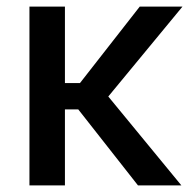

<svg xmlns="http://www.w3.org/2000/svg" viewBox="-20 -559 578 579"><path d="M175.8 -539.1V0H68.8V-539.1ZM530.3 -539.1 274.4 -229H141.6L141.1 -308.6H221.2L401.4 -539.1ZM396 0 213.4 -232.4 280.8 -299.3 526.9 0Z"/></svg>

Font: Inter 18pt Medium
Style: Regular
Weight: 500
Designer: Rasmus Andersson
Foundry: rsms
Version: Version 4.001;git-66647c0bb